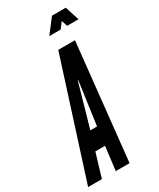

<svg xmlns="http://www.w3.org/2000/svg" viewBox="-256 -985 872 1055"><g transform="rotate(-30 180.0 -457.5)"><path d="M-28.5 0H59L104 -150H165.5L147 0H234.5L312.5 -735H206.5ZM138 -264 213.5 -529 215.5 -536.5H218L217.5 -529L180.5 -264ZM201.5 -825H273.5L302.5 -863L314.5 -825H387L358 -915H270.5Z"/></g></svg>

Font: League Gothic SemiCondensed Italic
Style: Regular
Weight: 400
Width: 4
Designer: The League of Moveable Type
Version: Version 1.600; ttfautohint (v1.8.3)